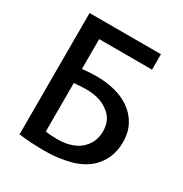

<svg xmlns="http://www.w3.org/2000/svg" viewBox="-169 -818 933 981"><g transform="rotate(30 298.0 -327.5)"><path d="M187 -599V-423Q227 -428 275 -428Q329 -428 378.5 -415.5Q428 -403 465 -378Q507 -350 531.5 -306Q556 -262 556 -203Q556 -108 493 -45Q450 -3 381 16Q312 35 230 35Q152 35 78 26V-690H499V-599ZM261 -49Q303 -49 340.5 -62Q378 -75 401 -100Q440 -141 440 -200Q440 -272 386 -308Q339 -344 257 -344Q233 -344 187 -340V-54Q213 -49 261 -49Z"/></g></svg>

Font: Gmarket Sans TTF Medium
Style: Regular
Weight: 500
Designer: Creative Director : Sungho Lee; Art Director : Kiwoong Choi; Project Manager : Sori Yang, Jongwook Yoon; Font Designer :
Foundry: Sandoll Inc.
Version: Version 1.000;hotconv 1.0.109;makeotfexe 2.5.65596